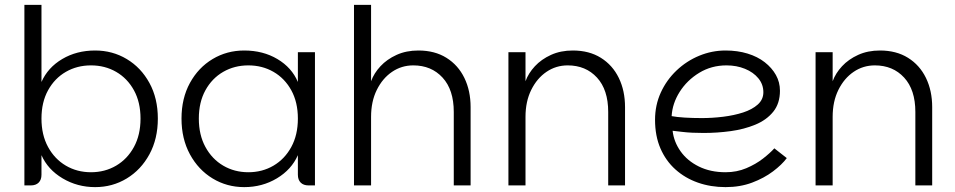

<svg xmlns="http://www.w3.org/2000/svg" viewBox="-20 -760 3916 787"><path d="M370 7Q297 7 236.5 -29Q176 -65 150 -124V-44Q150 -23 138.5 -11.5Q127 0 106 0H80V-740H150V-424Q176 -483 235 -518Q294 -553 370 -553Q441 -553 499.5 -518Q558 -483 592.5 -420Q627 -357 627 -274Q627 -191 592.5 -127.5Q558 -64 499.5 -28.5Q441 7 370 7ZM353 -54Q410 -54 456 -81Q502 -108 529 -157.5Q556 -207 556 -274Q556 -341 529 -390Q502 -439 456 -465.5Q410 -492 353 -492Q296 -492 250 -465.5Q204 -439 177 -390Q150 -341 150 -274Q150 -207 177 -157.5Q204 -108 250 -81Q296 -54 353 -54Z M981 7Q910 7 851.5 -28.5Q793 -64 758.5 -127.5Q724 -191 724 -274Q724 -357 758.5 -420Q793 -483 851.5 -518Q910 -553 981 -553Q1058 -553 1117 -518Q1176 -483 1201 -424V-546H1271V0H1245Q1224 0 1212.5 -11.5Q1201 -23 1201 -44V-124Q1175 -65 1115 -29Q1055 7 981 7ZM998 -54Q1055 -54 1101 -81Q1147 -108 1174 -157.5Q1201 -207 1201 -274Q1201 -341 1174 -390Q1147 -439 1101 -465.5Q1055 -492 998 -492Q941 -492 895 -465.5Q849 -439 822 -390Q795 -341 795 -274Q795 -207 822 -157.5Q849 -108 895 -81Q941 -54 998 -54Z M1431 0V-740H1501V-427Q1513 -460 1539.5 -488.5Q1566 -517 1605.5 -535Q1645 -553 1695 -553Q1762 -553 1810 -523Q1858 -493 1883.5 -440.5Q1909 -388 1909 -321V0H1840V-301Q1840 -392 1794 -442Q1748 -492 1674 -492Q1626 -492 1587 -465.5Q1548 -439 1524.5 -391.5Q1501 -344 1501 -281V0Z M2064 0V-546H2134V-427Q2146 -460 2172.5 -488.5Q2199 -517 2238.5 -535Q2278 -553 2328 -553Q2395 -553 2443 -523Q2491 -493 2516.5 -440.5Q2542 -388 2542 -321V0H2473V-301Q2473 -392 2427 -442Q2381 -492 2307 -492Q2259 -492 2220 -465.5Q2181 -439 2157.5 -391.5Q2134 -344 2134 -281V0Z M2954 7Q2893 7 2840.5 -11.5Q2788 -30 2748.5 -65.5Q2709 -101 2687 -152Q2665 -203 2665 -269Q2665 -329 2688.5 -380.5Q2712 -432 2753 -471Q2794 -510 2846 -531.5Q2898 -553 2954 -553Q3003 -553 3044 -540.5Q3085 -528 3114.5 -505Q3144 -482 3160.5 -452.5Q3177 -423 3177 -388Q3177 -336 3149.5 -302Q3122 -268 3076 -249Q3030 -230 2975 -222.5Q2920 -215 2864 -215Q2841 -215 2818.5 -216Q2796 -217 2775.5 -219.5Q2755 -222 2737 -224Q2742 -179 2769.5 -140Q2797 -101 2844.5 -77.5Q2892 -54 2954 -54Q3000 -54 3039 -70.5Q3078 -87 3107.5 -110Q3137 -133 3154 -152L3205 -112Q3185 -85 3148.5 -57.5Q3112 -30 3063 -11.5Q3014 7 2954 7ZM2857 -276Q2900 -276 2944.5 -281.5Q2989 -287 3026 -299Q3063 -311 3086 -331.5Q3109 -352 3109 -382Q3109 -414 3088.5 -439Q3068 -464 3033.5 -478Q2999 -492 2958 -492Q2896 -492 2846 -461.5Q2796 -431 2766 -383.5Q2736 -336 2733 -284Q2754 -280 2786.5 -278Q2819 -276 2857 -276Z M3323 0V-546H3393V-427Q3405 -460 3431.5 -488.5Q3458 -517 3497.5 -535Q3537 -553 3587 -553Q3654 -553 3702 -523Q3750 -493 3775.5 -440.5Q3801 -388 3801 -321V0H3732V-301Q3732 -392 3686 -442Q3640 -492 3566 -492Q3518 -492 3479 -465.5Q3440 -439 3416.5 -391.5Q3393 -344 3393 -281V0Z"/></svg>

Font: Parkinsans Light
Style: Regular
Weight: 300
Designer: Red Stone, Indian Type Foundry
Foundry: Indian Type Foundry
Version: Version 1.000